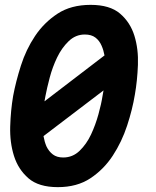

<svg xmlns="http://www.w3.org/2000/svg" viewBox="-20 -760 640 790"><path d="M218 10Q139 10 97 -26.5Q55 -63 37.5 -118.5Q20 -174 22 -240Q24 -306 34 -365Q45 -424 66 -490Q87 -556 124 -611.5Q161 -667 216.5 -703.5Q272 -740 353 -740Q432 -740 474 -704Q516 -668 533 -613Q550 -558 547.5 -493Q545 -428 535 -371Q525 -310 503 -243Q481 -176 444 -119.5Q407 -63 352 -26.5Q297 10 218 10ZM240 -112Q279 -112 307.5 -139.5Q336 -167 354.5 -206.5Q373 -246 385 -289.5Q397 -333 402 -366Q404 -376 406 -388L159 -200Q163 -177 171 -158Q181 -137 197.5 -124.5Q214 -112 240 -112ZM410 -532Q406 -554 398 -572Q389 -593 372.5 -605.5Q356 -618 329 -618Q291 -618 262.5 -590.5Q234 -563 215 -523.5Q196 -484 184.5 -440.5Q173 -397 167 -365Q165 -355 163 -343Z"/></svg>

Font: Maple Mono
Style: Bold Italic
Weight: 700
Italic angle: -10°
Monospace: yes
Designer: subframe7536
Version: Version 7.000